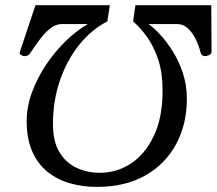

<svg xmlns="http://www.w3.org/2000/svg" viewBox="-20 -713 841 745"><path d="M799.8 -692.9 800.8 -511.7Q800.3 -503.4 791.3 -499.3Q782.2 -495.1 776.9 -495.1Q760.7 -495.1 757.8 -511.2Q751 -538.1 738.5 -562.7Q726.1 -587.4 708.5 -603.5Q690.9 -619.6 668 -619.6H556.6Q576.2 -606 601.6 -578.6Q627 -551.3 650.6 -513.4Q674.3 -475.6 689.7 -429Q705.1 -382.3 705.1 -329.6Q705.1 -231 663.3 -153.6Q621.6 -76.2 543.5 -32Q465.3 12.2 356 12.2Q300.3 12.2 251 -2Q201.7 -16.1 164.1 -46.6Q126.5 -77.1 105 -125.7Q83.5 -174.3 83.5 -243.7Q83.5 -298.3 104 -354.5Q124.5 -410.6 158.9 -461.9Q193.4 -513.2 235.6 -554.2Q277.8 -595.2 320.8 -619.6H219.2Q196.8 -619.6 176 -603.5Q155.3 -587.4 136.5 -562.7Q117.7 -538.1 100.1 -511.2Q92.3 -495.1 75.2 -495.1Q70.3 -495.1 63.5 -498.5Q56.6 -502 56.6 -508.3Q56.6 -510.7 57.1 -511.7L117.7 -692.9H406.2L396.5 -629.9Q335.9 -599.1 288.1 -540Q240.2 -481 212.9 -401.9Q185.5 -322.8 185.5 -231.4Q185.5 -163.6 210.9 -122.1Q236.3 -80.6 277.6 -61.5Q318.8 -42.5 367.2 -42.5Q433.6 -42.5 488.8 -79.1Q543.9 -115.7 577.4 -186.8Q610.8 -257.8 610.8 -360.8Q610.8 -432.1 593.3 -483.6Q575.7 -535.2 549.6 -571Q523.4 -606.9 496.6 -629.9L505.4 -692.9Z"/></svg>

Font: Gelasio
Style: Italic
Weight: 400
Italic angle: -8.5°
Designer: Eben Sorkin
Foundry: Eben Sorkin
Version: Version 1.008